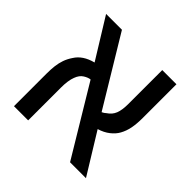

<svg xmlns="http://www.w3.org/2000/svg" viewBox="-163 -780 929 929"><g transform="rotate(45 301.5 -315.5)"><path d="M55.7 0V-223.1Q55.7 -251.5 58.6 -275.9Q61.5 -300.3 69.1 -322Q76.7 -343.8 91.3 -365.2Q104.5 -386.7 127.2 -401.9Q149.9 -417 182.1 -425.3L55.2 -630.9H163.6L376 -279.3Q381.8 -282.2 387 -285.4Q392.1 -288.6 396.5 -293Q419.9 -308.1 429.7 -332.5Q439.5 -356.9 439.5 -399.9V-630.9H536.6V-400.4Q536.6 -360.4 530.8 -330.3Q524.9 -300.3 511.2 -275.9Q499.5 -254.4 476.3 -236.1Q453.1 -217.8 420.4 -208L548.3 0H439.5L226.6 -353.5Q211.4 -352.1 192.6 -340.3Q173.8 -328.6 164.1 -301.8Q152.8 -272.9 152.8 -223.1V0Z"/></g></svg>

Font: Open Sans Medium
Style: Regular
Weight: 500
Designer: Monotype Design Team
Foundry: Monotype Imaging Inc.
Version: Version 3.000